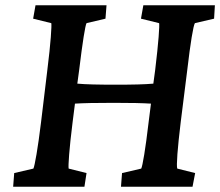

<svg xmlns="http://www.w3.org/2000/svg" viewBox="-20 -710 837 730"><path d="M440 0H712L722 -52L654 -69C650 -79 655 -146 667 -245L692 -444C704 -547 715 -613 721 -622L794 -639L797 -690H525L516 -639L585 -622C587 -613 583 -551 570 -444L563 -392C530 -389 484 -388 420 -388C354 -388 306 -389 274 -392L281 -444C294 -551 304 -613 309 -622L381 -639L385 -690H115L106 -639L175 -622C177 -613 173 -547 160 -444L136 -245C124 -146 112 -79 107 -69L34 -52L30 0H301L309 -52L241 -69C239 -79 243 -142 256 -245L265 -316C297 -318 342 -319 412 -319C479 -319 522 -318 554 -316L545 -245C533 -142 522 -79 517 -69L444 -52Z"/></svg>

Font: TPK Tissa Web SemiBold
Style: Italic
Weight: 600
Italic angle: -7°
Designer: Jacques Le Bailly, Suppakit Chalermlarp | Katatrad Co.,Ltd.
Foundry: Jacques Le Bailly, Cadson Demak Co.,Ltd.
Version: Version 5.000;Glyphs 3.1.2 (3151)